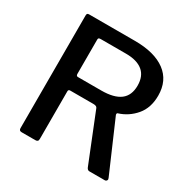

<svg xmlns="http://www.w3.org/2000/svg" viewBox="-166 -896 1035 1049"><g transform="rotate(30 352.0 -371.0)"><path d="M643 -13Q643 -8 639 -4Q635 0 629 0H532Q520 0 514 -14L392 -318Q388 -330 367 -330H221Q209 -330 209 -319V-18Q209 -8 204.5 -4Q200 0 190 0H105Q96 0 92 -4Q88 -8 88 -16V-727Q88 -735 91 -738.5Q94 -742 102 -742H391Q515 -742 583 -691.5Q651 -641 651 -546Q651 -469 609.5 -420Q568 -371 507 -352Q501 -350 503 -340L641 -21Q643 -15 643 -13ZM526 -537Q526 -597 489.5 -627Q453 -657 384 -657H225Q216 -657 212.5 -654.5Q209 -652 209 -645V-429Q209 -415 220 -415H367Q447 -415 486.5 -445Q526 -475 526 -537Z"/></g></svg>

Font: n
Style: Regular
Weight: 500
Designer: Pablo Impallari, Rodrigo Fuenzalida
Foundry: Impallari Type
Version: Version 1.002; ttfautohint (v1.5)